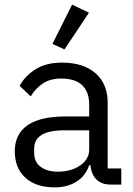

<svg xmlns="http://www.w3.org/2000/svg" viewBox="-20 -799 574 831"><path d="M505 0H460Q428 0 408 -13.5Q388 -27 379 -51Q370 -75 370 -106V-113L401 -84H366Q350 -37 310.5 -12.5Q271 12 217 12Q135 12 89.5 -30Q44 -72 44 -144Q44 -193 68 -226.5Q92 -260 140.5 -277.5Q189 -295 264 -295H366V-346Q366 -401 336 -430Q306 -459 244 -459Q198 -459 166 -438Q134 -417 113 -382L65 -427Q86 -468 132 -498Q178 -528 248 -528Q341 -528 393.5 -482Q446 -436 446 -354V-70H505ZM366 -235H260Q192 -235 160 -215Q128 -195 128 -157V-136Q128 -98 156 -77Q184 -56 230 -56Q270 -56 300.5 -68.5Q331 -81 348.5 -102.5Q366 -124 366 -150ZM365 -744 259 -585 207 -609 292 -779Z"/></svg>

Font: IBM Plex Sans Var
Style: Regular
Weight: 400
Designer: Mike Abbink, Paul van der Laan, Pieter van Rosmalen
Foundry: Bold Monday
Version: Version 3.000